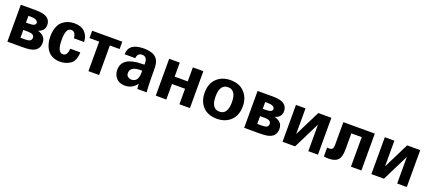

<svg xmlns="http://www.w3.org/2000/svg" viewBox="52 -1477 5468 2455"><g transform="rotate(20 2785.5 -250.0)"><path d="M272 -502Q382 -502 428.5 -468.5Q475 -435 475 -373Q475 -291 387 -265Q497 -236 497 -140Q497 -29 378 -7Q340 0 273 0H68V-502ZM339 -355Q330 -401 245 -402H208V-310H245Q298 -310 318.5 -321.5Q339 -333 339 -355ZM245 -104Q268 -104 280.5 -104.5Q293 -105 310.5 -107.5Q328 -110 336.5 -115.5Q345 -121 351.5 -131.5Q358 -142 358 -157Q358 -208 277 -210H208V-104Z M712 -261Q712 -91 788 -91Q849 -91 854 -190H991Q991 -133 973 -91.5Q955 -50 923.5 -29Q892 -8 858.5 1.5Q825 11 786 11Q734 11 693.5 -6Q653 -23 628.5 -49Q604 -75 588.5 -110.5Q573 -146 567 -180Q561 -214 561 -249Q561 -324 582 -378.5Q603 -433 638.5 -461Q674 -489 713 -501.5Q752 -514 796 -514Q889 -514 939.5 -463Q990 -412 991 -331H853Q845 -420 785 -421Q712 -421 712 -261Z M1449 -402H1316V0H1171V-402H1039V-502H1449Z M1740 -515Q1782 -515 1815.5 -508Q1849 -501 1871 -490.5Q1893 -480 1909 -463Q1925 -446 1933.5 -429.5Q1942 -413 1947 -389.5Q1952 -366 1953 -348.5Q1954 -331 1954 -306Q1954 -103 1962 0H1836Q1831 -35 1830 -68Q1769 15 1671 15Q1594 15 1552.5 -30.5Q1511 -76 1511 -143Q1511 -319 1783 -322H1815L1816 -342V-343Q1816 -432 1746 -432Q1682 -432 1677 -361H1532Q1533 -515 1740 -515ZM1723 -86Q1815 -86 1815 -214Q1815 -232 1814 -241H1798Q1653 -241 1653 -152Q1653 -117 1675.5 -101.5Q1698 -86 1723 -86Z M2552 0H2409V-211H2231V0H2087V-502H2231V-311H2409V-502H2552Z M2920 -514Q3042 -514 3111 -440.5Q3180 -367 3180 -251Q3180 -128 3107.5 -58.5Q3035 11 2920 11Q2798 11 2729.5 -61Q2661 -133 2661 -251Q2661 -375 2733.5 -444.5Q2806 -514 2920 -514ZM2809 -252Q2809 -86 2920 -86Q3031 -86 3031 -252Q3031 -418 2920 -418Q2809 -418 2809 -252Z M3494 -502Q3604 -502 3650.5 -468.5Q3697 -435 3697 -373Q3697 -291 3609 -265Q3719 -236 3719 -140Q3719 -29 3600 -7Q3562 0 3495 0H3290V-502ZM3561 -355Q3552 -401 3467 -402H3430V-310H3467Q3520 -310 3540.5 -321.5Q3561 -333 3561 -355ZM3467 -104Q3490 -104 3502.5 -104.5Q3515 -105 3532.5 -107.5Q3550 -110 3558.5 -115.5Q3567 -121 3573.5 -131.5Q3580 -142 3580 -157Q3580 -208 3499 -210H3430V-104Z M4294 0H4163V-362L3983 0H3812V-502H3942V-153L4116 -502H4294Z M4401 -124Q4436 -124 4446.5 -141.5Q4457 -159 4457 -195V-502H4885V0H4743V-402H4602V-182Q4602 -79 4563 -39Q4524 1 4438 1Q4404 1 4373 -5V-126L4400 -124Z M5503 0H5372V-362L5192 0H5021V-502H5151V-153L5325 -502H5503Z"/></g></svg>

Font: cwTeXHei
Style: Medium
Weight: 500
Version: Version 1.17